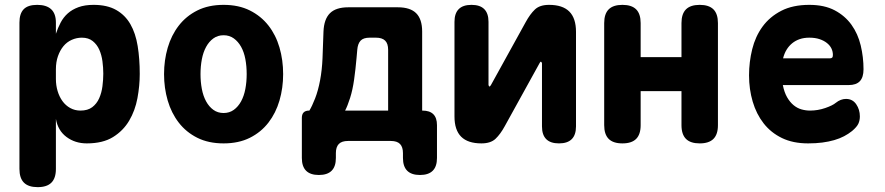

<svg xmlns="http://www.w3.org/2000/svg" viewBox="-20 -580 3640 790"><path d="M133 -560Q171 -560 190.5 -542Q210 -524 210 -487V-441Q218 -465 229.5 -487Q241 -509 259 -525Q277 -541 303 -550.5Q329 -560 365 -560Q421 -560 458 -539Q495 -518 516.5 -480.5Q538 -443 546.5 -390.5Q555 -338 555 -276Q555 -227 545.5 -176Q536 -125 511.5 -83.5Q487 -42 445 -16Q403 10 337 10Q289 10 253.5 -16.5Q218 -43 210 -91V115Q210 153 191.5 171.5Q173 190 135 190Q97 190 78.5 171.5Q60 153 60 115V-487Q60 -524 77.5 -542Q95 -560 133 -560ZM317 -425Q295 -425 275 -416Q255 -407 241 -390Q227 -373 218.5 -349Q210 -325 210 -295V-255Q210 -229 217 -205.5Q224 -182 237 -164Q250 -146 269 -135.5Q288 -125 311 -125Q341 -125 359.5 -139Q378 -153 388 -175.5Q398 -198 401.5 -225Q405 -252 405 -277Q405 -302 401.5 -328Q398 -354 388.5 -375.5Q379 -397 361.5 -411Q344 -425 317 -425Z M900 10Q838 10 792 -13Q746 -36 715.5 -75.5Q685 -115 670 -166.5Q655 -218 655 -275Q655 -332 670 -383.5Q685 -435 715.5 -474.5Q746 -514 792 -537Q838 -560 900 -560Q962 -560 1008 -537Q1054 -514 1084.5 -475Q1115 -436 1130 -384.5Q1145 -333 1145 -275Q1145 -218 1130 -166.5Q1115 -115 1084.5 -75.5Q1054 -36 1008 -13Q962 10 900 10ZM900 -115Q924 -115 942 -128Q960 -141 972 -163Q984 -185 989.5 -214Q995 -243 995 -275Q995 -308 989.5 -337Q984 -366 972 -387.5Q960 -409 942 -422Q924 -435 900 -435Q876 -435 858 -422Q840 -409 828 -387Q816 -365 810.5 -336Q805 -307 805 -275Q805 -243 810.5 -214Q816 -185 828 -163Q840 -141 858 -128Q876 -115 900 -115Z M1292 140Q1257 140 1239.5 122.5Q1222 105 1222 70V-95Q1222 -110 1229.5 -117.5Q1237 -125 1252 -125H1253Q1264 -143 1276.5 -175Q1289 -207 1297 -249.5Q1305 -292 1307 -340L1311 -450Q1313 -501 1337.5 -525.5Q1362 -550 1413 -550H1617Q1668 -550 1692.5 -525.5Q1717 -501 1717 -450V-125H1718Q1748 -125 1763 -110Q1778 -95 1778 -65V70Q1778 105 1760.5 122.5Q1743 140 1708 140Q1673 140 1655.5 122.5Q1638 105 1638 70V50Q1638 25 1626 12.5Q1614 0 1588 0H1412Q1386 0 1374 12.5Q1362 25 1362 50V70Q1362 105 1344.5 122.5Q1327 140 1292 140ZM1577 -375Q1577 -401 1564.5 -413Q1552 -425 1527 -425H1501Q1475 -425 1463.5 -412.5Q1452 -400 1450 -375L1447 -341Q1443 -295 1437 -252.5Q1431 -210 1420.5 -177Q1410 -144 1400 -125H1577Z M1850 -101V-490Q1850 -525 1867.5 -542.5Q1885 -560 1920 -560Q1955 -560 1972.5 -542.5Q1990 -525 1990 -490V-230Q1992 -224 1994 -224Q1996 -224 1997 -226L2000 -230L2143 -489Q2161 -522 2181 -541Q2201 -560 2239 -560Q2295 -560 2322.5 -532.5Q2350 -505 2350 -449V-60Q2350 -25 2332.5 -7.5Q2315 10 2280 10Q2245 10 2227.5 -7.5Q2210 -25 2210 -60V-320Q2208 -326 2206 -326Q2204 -326 2203 -325L2200 -320L2057 -61Q2039 -28 2019 -9Q1999 10 1961 10Q1905 10 1877.5 -17.5Q1850 -45 1850 -101Z M2541 10Q2503 10 2484.5 -8.5Q2466 -27 2466 -65V-485Q2466 -523 2484.5 -541.5Q2503 -560 2541 -560Q2579 -560 2597.5 -541.5Q2616 -523 2616 -485V-345H2784V-485Q2784 -523 2802.5 -541.5Q2821 -560 2859 -560Q2897 -560 2915.5 -541.5Q2934 -523 2934 -485V-65Q2934 -27 2915.5 -8.5Q2897 10 2859 10Q2821 10 2802.5 -8.5Q2784 -27 2784 -65V-205H2616V-65Q2616 -27 2597.5 -8.5Q2579 10 2541 10Z M3461 -173Q3488 -173 3503 -151Q3518 -129 3518 -101Q3518 -85 3512 -71.5Q3506 -58 3486 -41Q3471 -29 3453 -19.5Q3435 -10 3412.5 -3.5Q3390 3 3363.5 6.5Q3337 10 3305 10Q3243 10 3197.5 -12Q3152 -34 3122 -72.5Q3092 -111 3077 -162Q3062 -213 3062 -270Q3062 -325 3075 -377.5Q3088 -430 3117.5 -470.5Q3147 -511 3194.5 -535.5Q3242 -560 3310 -560Q3372 -560 3414.5 -537.5Q3457 -515 3483.5 -478Q3510 -441 3521.5 -393Q3533 -345 3533 -295Q3533 -262 3518 -246Q3503 -230 3472 -230H3201Q3207 -200 3218.5 -180Q3230 -160 3245 -147.5Q3260 -135 3277.5 -130Q3295 -125 3313 -125Q3345 -125 3375.5 -135.5Q3406 -146 3419 -157Q3429 -165 3439.5 -169Q3450 -173 3461 -173ZM3202 -340H3395Q3401 -340 3404 -343Q3407 -346 3407 -354Q3407 -368 3401 -380.5Q3395 -393 3382.5 -403Q3370 -413 3352 -419Q3334 -425 3310 -425Q3288 -425 3270.5 -419Q3253 -413 3239.5 -402Q3226 -391 3216.5 -375.5Q3207 -360 3202 -340Z"/></svg>

Font: Maple Mono NL ExtraBold
Style: Regular
Weight: 800
Monospace: yes
Designer: subframe7536
Version: Version 7.000